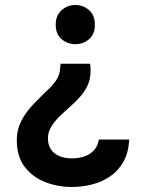

<svg xmlns="http://www.w3.org/2000/svg" viewBox="-20 -556 564 765"><path d="M339 -302Q340 -296 340.5 -289.5Q341 -283 341 -276Q341 -243 330 -218Q319 -193 301 -172.5Q283 -152 262.5 -134Q242 -116 223 -98Q208 -84 196 -68.5Q184 -53 177.5 -37.5Q171 -22 171 -5Q171 21 182.5 38.5Q194 56 215.5 65.5Q237 75 266 75Q294 75 317 67Q340 59 355 42Q370 25 374 0H495Q492 52 472 88Q452 124 420 146Q388 168 348.5 178.5Q309 189 266 189Q210 189 160 169.5Q110 150 78.5 109Q47 68 47 3Q47 -31 58 -58.5Q69 -86 88 -111Q107 -136 132 -160Q152 -181 171.5 -199Q191 -217 205 -238Q219 -259 220 -289Q221 -292 221 -295Q221 -298 221 -302ZM280 -536Q312 -536 335 -515.5Q358 -495 358 -457Q358 -420 335 -400Q312 -380 280 -380Q249 -380 225.5 -400Q202 -420 202 -457Q202 -495 225.5 -515.5Q249 -536 280 -536Z"/></svg>

Font: Onest SemiBold
Style: Regular
Weight: 600
Designer: Dmitri Voloshin, Andrey Kudryavtsev
Foundry: Dmitri Voloshin, Andrey Kudryavtsev
Version: Version 1.000;gftools[0.9.33]